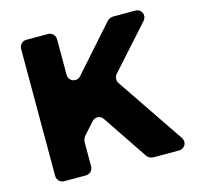

<svg xmlns="http://www.w3.org/2000/svg" viewBox="-102 -809 952 918"><g transform="rotate(-15 373.5 -350.0)"><path d="M545 0H673C703 0 719 -30 702 -55L477 -387C469 -399 470 -419 480 -430L670 -642C691 -666 676 -700 644 -700H532C525 -700 510 -693 506 -688L309 -466C287 -441 248 -456 248 -489V-665C248 -684 232 -700 213 -700H105C86 -700 70 -684 70 -665V-35C70 -16 86 0 105 0H213C232 0 248 -16 248 -35V-159C248 -164 254 -178 257 -182L311 -242C327 -260 353 -258 366 -238L516 -15C520 -8 536 0 545 0Z"/></g></svg>

Font: Trueno
Style: RoundBd
Weight: 700
Designer: Julieta Ulanovsky, Jasper
Foundry: Julieta Ulanovsky, Cannot Into Space Fonts
Version: Version 3.001